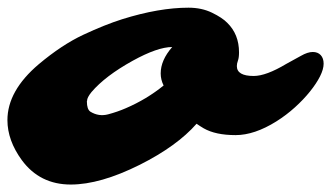

<svg xmlns="http://www.w3.org/2000/svg" viewBox="-114 -477 883 512"><path d="M517.6 -300.8Q517.6 -274.4 562.5 -274.4Q595.7 -274.4 649.4 -306.6L688.5 -328.1Q706.5 -338.4 720 -338.4Q733.4 -338.4 741.2 -330.1Q749 -321.8 749 -307.1Q749 -292.5 739.3 -273.2Q729.5 -253.9 712.4 -232.7Q695.3 -211.4 672.4 -190.7Q649.4 -169.9 623 -153.3Q564.5 -116.7 514.2 -116.7Q460.9 -116.7 429.2 -134.8Q419.4 -140.6 410.2 -147Q357.9 -87.4 258.8 -37.6Q153.3 15.1 74.7 15.1Q-7.8 15.1 -55.7 -49.8Q-94.2 -102.5 -94.2 -156.7Q-94.2 -234.9 -10.7 -305.7Q50.8 -357.4 108.2 -384.3Q165.5 -411.1 211.9 -425.8Q310.1 -456.5 388.7 -456.5Q423.8 -456.5 451.4 -443.1Q479 -429.7 492.2 -416Q523.4 -385.3 523.4 -337.4Q523.4 -323.2 520.5 -315.4Q517.6 -307.6 517.6 -300.8ZM118.2 -208.5 117.7 -207V-206.5Q117.7 -185.5 127 -179.2Q149.4 -165.5 174.3 -172.1Q199.2 -178.7 221.7 -188.5Q277.3 -212.4 322.3 -249Q314.5 -264.6 314.5 -281.2Q314.5 -316.4 345.2 -351.6Q306.2 -351.6 239.7 -314.9Q166.5 -274.4 129.9 -231.4Q118.2 -216.8 118.2 -208.5Z"/></svg>

Font: Sarina
Style: Regular
Weight: 400
Designer: James Grieshaber
Foundry: James Grieshaber
Version: Version 1.001